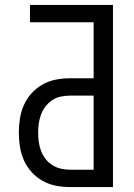

<svg xmlns="http://www.w3.org/2000/svg" viewBox="-20 -755 540 775"><path d="M436 0H262Q233 0 205 -5.5Q177 -11 152 -25Q127 -39 107.5 -60.5Q88 -82 76.5 -108Q65 -134 60.5 -162.5Q56 -191 56 -220Q56 -248 60.5 -276.5Q65 -305 76.5 -331Q88 -357 107.5 -378.5Q127 -400 152 -414Q177 -428 205 -433.5Q233 -439 262 -439H358V-665H101V-735H436ZM262 -70H358V-369H262Q243 -369 224.5 -365Q206 -361 190.5 -350.5Q175 -340 163.5 -325Q152 -310 145.5 -292.5Q139 -275 136.5 -256.5Q134 -238 134 -220Q134 -201 136.5 -182.5Q139 -164 145.5 -146.5Q152 -129 163.5 -114Q175 -99 190.5 -89Q206 -79 224.5 -74.5Q243 -70 262 -70Z"/></svg>

Font: Moesevka
Style: Regular
Weight: 400
Monospace: yes
Designer: Belleve Invis
Foundry: Belleve Invis
Version: Version 32.5.0; ttfautohint (v1.8.4)